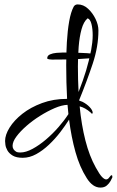

<svg xmlns="http://www.w3.org/2000/svg" viewBox="-20 -753 529 870"><path d="M435 97Q400 97 373 54Q341 4 322 -64Q303 -132 293 -211Q276 -184 253 -154Q230 -124 202 -97.5Q174 -71 144 -54.5Q114 -38 83 -38Q54 -38 37.5 -48Q21 -58 13.5 -71.5Q6 -85 4.5 -97Q3 -109 3 -114Q3 -142 23.5 -175Q44 -208 81.5 -237.5Q119 -267 170.5 -286Q222 -305 283 -305H284Q282 -342 281 -380Q280 -418 280 -457Q280 -510 283 -562Q286 -614 293.5 -656.5Q301 -699 314 -723Q320 -733 332 -733Q358 -733 379 -713.5Q400 -694 413 -667Q426 -640 426 -615Q426 -542 400 -464Q374 -386 339 -300V-297L353 -292Q373 -282 386.5 -267.5Q400 -253 400 -242Q400 -238 397 -238Q394 -238 391 -243Q366 -265 341 -271Q349 -187 367 -116.5Q385 -46 414 6Q431 37 442 48.5Q453 60 461 60Q469 60 475.5 50.5Q482 41 486 41Q489 41 489 47V51Q487 56 481 67Q475 78 464 87.5Q453 97 435 97ZM336 -336Q357 -390 370 -433Q383 -476 393 -526Q396 -542 398 -559.5Q400 -577 400 -593Q400 -622 394.5 -644Q389 -666 377 -670Q359 -655 349.5 -620.5Q340 -586 336.5 -541.5Q333 -497 333 -452Q333 -392 336 -336ZM72 -62Q97 -62 127.5 -78.5Q158 -95 188.5 -121Q219 -147 245.5 -177.5Q272 -208 290 -236L286 -278Q260 -277 227.5 -263Q195 -249 161.5 -228Q128 -207 100 -182.5Q72 -158 54.5 -134.5Q37 -111 37 -92Q37 -74 56 -64Q60 -63 64 -62.5Q68 -62 72 -62ZM216 -483Q214 -483 204 -484Q194 -485 194 -489Q194 -501 206.5 -506.5Q219 -512 236 -513.5Q253 -515 265 -515Q279 -515 301 -514.5Q323 -514 344 -513.5Q365 -513 376 -512Q395 -511 402.5 -507.5Q410 -504 410 -501Q410 -492 389 -489Q367 -487 336.5 -485.5Q306 -484 274 -483.5Q242 -483 216 -483Z"/></svg>

Font: Comforter
Style: Regular
Weight: 400
Designer: Robert E. Leuschke
Foundry: Robert E. Leuschke
Version: Version 1.013; ttfautohint (v1.8.3)